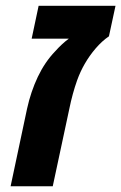

<svg xmlns="http://www.w3.org/2000/svg" viewBox="-20 -652 424 672"><path d="M172.9 -472.2Q195.8 -498 220.7 -516.6H90.8L115.2 -631.8H384.3L361.3 -524.9Q337.4 -508.8 314.9 -482.7Q292.5 -456.5 276.4 -428.2Q261.2 -401.9 250 -371.1Q233.4 -324.2 222.7 -271.5L164.6 0H17.1L74.7 -271.5Q87.9 -331.5 112.5 -383.3Q137.2 -435.1 172.9 -472.2Z"/></svg>

Font: Viking Open Sans
Style: Bold Italic
Weight: 700
Italic angle: -12°
Foundry: Ascender Corporation
Version: Version 2.000